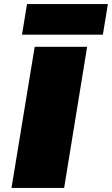

<svg xmlns="http://www.w3.org/2000/svg" viewBox="-20 -932 555 952"><path d="M37 0 152 -700H412L298 0ZM89 -760 114 -912H515L490 -760Z"/></svg>

Font: Georama ExtraExtended ExtraBold
Style: Italic
Weight: 800
Width: 8
Italic angle: -9°
Designer: Jean-Baptiste Levee
Foundry: Production Type
Version: Version 1.000